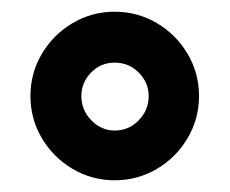

<svg xmlns="http://www.w3.org/2000/svg" viewBox="-20 -747 393 328"><path d="M32 -583Q32 -622 51.5 -655Q71 -688 104 -707.5Q137 -727 176 -727Q215 -727 248 -707.5Q281 -688 300.5 -655Q320 -622 320 -583Q320 -544 300.5 -511Q281 -478 248 -458.5Q215 -439 176 -439Q137 -439 104 -458.5Q71 -478 51.5 -511Q32 -544 32 -583ZM234 -583Q234 -606 217 -623Q200 -640 176 -640Q152 -640 135.5 -623Q119 -606 119 -583Q119 -559 136 -541.5Q153 -524 176 -524Q200 -524 217 -541.5Q234 -559 234 -583Z"/></svg>

Font: Prompt SemiBold
Style: Regular
Weight: 600
Designer: Katatrad Team
Foundry: CadsonDemak
Version: Version 1.001